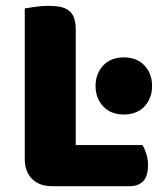

<svg xmlns="http://www.w3.org/2000/svg" viewBox="-20 -636 567 659"><path d="M158 3Q115 3 90 -22Q65 -47 65 -90V-607Q76 -609 100 -612.5Q124 -616 146 -616Q169 -616 186.5 -612.5Q204 -609 216 -600Q228 -591 234 -575Q240 -559 240 -533V-138H469Q476 -127 482 -108.5Q488 -90 488 -70Q488 -30 471 -13.5Q454 3 426 3ZM308 -341Q308 -383 334 -411Q360 -439 405 -439Q450 -439 476 -411Q502 -383 502 -341Q502 -299 476 -271Q450 -243 405 -243Q360 -243 334 -271Q308 -299 308 -341Z"/></svg>

Font: Baloo Bhaijaan
Style: Regular
Weight: 400
Designer: Devika Bhansali and Ek Type
Foundry: Ek Type
Version: Version 1.443;PS 1.000;hotconv 16.6.51;makeotf.lib2.5.65220;